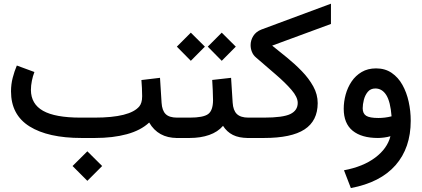

<svg xmlns="http://www.w3.org/2000/svg" viewBox="-20 -728 2225 1013"><path d="M362.8 147.9 440.9 70.3 519 147.9 440.9 226.1ZM481 0H410.2Q233.9 0 136 -61Q38.1 -122.1 38.1 -246.1Q38.1 -282.7 46.9 -317.1Q55.7 -351.6 68.8 -382.3L161.6 -348.1Q153.3 -327.1 148.2 -301.8Q143.1 -276.4 143.1 -253.4Q143.6 -179.2 207.3 -143.3Q271 -107.4 405.3 -107.4H478.5Q666 -107.4 715.3 -167Q721.7 -174.8 725.8 -187.7Q730 -200.7 730 -220.7Q730 -242.2 728.8 -263.7Q727.5 -285.2 726.1 -305.7L824.2 -317.4L832.5 -186Q835 -145 854 -126.2Q873 -107.4 914.6 -107.4H926.8V0H914.6Q814.5 0 767.1 -81.5Q722.7 -40 649.4 -20Q576.2 0 481 0Z M1301.3 0H1289.6Q1240.7 0 1208.7 -16.1Q1176.8 -32.2 1156.7 -64Q1128.9 -31.7 1083.7 -15.9Q1038.6 0 980 0H907.2V-107.4H981Q1052.2 -107.4 1077.9 -126Q1103.5 -144.5 1104 -198.7Q1104 -224.6 1102.5 -252.7Q1101.1 -280.8 1099.6 -306.2L1199.2 -317.4L1207.5 -186.5Q1210 -145.5 1229.7 -126.5Q1249.5 -107.4 1290.5 -107.4H1301.3ZM1076.2 -481.9 1149.9 -555.7 1224.1 -481.9 1149.9 -407.2ZM913.1 -481.9 986.8 -555.7 1061 -481.9 986.8 -407.2Z M1656.2 -183.6Q1655.8 -90.3 1586.7 -45.2Q1517.6 0 1372.6 0H1281.7V-107.4H1372.1Q1473.6 -107.4 1512.2 -126.5Q1550.8 -145.5 1550.8 -185.1Q1550.8 -215.8 1517.8 -253.9Q1484.9 -292 1434.3 -335.4Q1383.8 -378.9 1330.6 -424.8Q1316.4 -436.5 1309.3 -453.9Q1302.2 -471.2 1302.2 -489.7Q1302.2 -515.6 1316.4 -538.3Q1330.6 -561 1359.4 -572.3L1726.1 -708.5V-601.6L1416 -487.3Q1452.6 -458 1494.1 -424.3Q1535.6 -390.6 1572.5 -352.5Q1609.4 -314.5 1632.8 -272.2Q1656.2 -230 1656.2 -183.6Z M2040 -9.3Q2025.4 -4.9 2006.6 -2.4Q1987.8 0 1974.1 0Q1887.7 0 1840.6 -38.3Q1793.5 -76.7 1793.5 -154.3Q1793.5 -191.4 1803.7 -229Q1814 -266.6 1835 -297.9Q1856 -329.1 1888.2 -348.1Q1920.4 -367.2 1964.4 -367.2Q2011.7 -367.2 2046.4 -343.5Q2081.1 -319.8 2103.3 -280Q2125.5 -240.2 2136.2 -191.2Q2147 -142.1 2147 -90.8Q2147 52.2 2066.9 143.6Q1986.8 234.9 1831.1 264.2L1794.9 170.4Q1896 151.4 1959.7 103.5Q2023.4 55.7 2040 -9.3ZM2045.9 -114.3Q2040 -191.4 2018.1 -226.3Q1996.1 -261.2 1960.4 -261.2Q1935.1 -261.2 1920.4 -243.4Q1905.8 -225.6 1899.7 -201.2Q1893.6 -176.8 1893.6 -156.7Q1893.6 -128.9 1911.9 -117.2Q1930.2 -105.5 1976.6 -105.5Q1993.2 -105.5 2011 -107.7Q2028.8 -109.9 2045.9 -114.3Z"/></svg>

Font: Vazir Medium FD-WOL-UI
Style: Medium-FD-WOL-UI
Weight: 500
Designer: Saber Rastikerdar
Foundry: Saber Rastikerdar
Version: Version 30.0.0